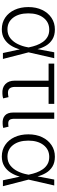

<svg xmlns="http://www.w3.org/2000/svg" viewBox="699 -1292 604 2042"><g transform="rotate(90 1001.0 -271.0)"><path d="M291 11.7Q220.7 11.7 167.5 -24.4Q114.3 -60.5 84.7 -124.3Q55.2 -188 55.2 -271Q55.2 -354 85.7 -417.5Q116.2 -481 169.9 -516.8Q223.6 -552.7 293.5 -552.7Q356 -552.7 398.2 -526.6Q440.4 -500.5 465.6 -458.3Q490.7 -416 502.4 -367.7L536.1 -545.9H599.1L536.6 -272.9L606.9 0H543.9L504.9 -180.2Q491.2 -127.9 463.9 -84.5Q436.5 -41 393.8 -14.6Q351.1 11.7 291 11.7ZM484.4 -273.9 481.9 -283.7Q474.6 -320.3 461.2 -357.2Q447.8 -394 426 -424.8Q404.3 -455.6 372.3 -474.1Q340.3 -492.7 295.4 -492.7Q216.8 -492.7 169.4 -432.1Q122.1 -371.6 122.1 -270.5Q122.1 -169.4 168.2 -108.9Q214.4 -48.3 292 -48.3Q348.1 -48.3 387 -79.3Q425.8 -110.4 449.2 -158.9Q472.7 -207.5 481.9 -260.3Z M977.1 5.4Q912.1 9.8 875 -25.6Q837.9 -61 837.9 -124.5V-485.8H656.7V-545.9H1085V-485.8H904.3V-128.9Q904.3 -46.9 977.1 -54.2Q984.4 -54.2 994.4 -55.9Q1004.4 -57.6 1013.2 -59.6L1026.4 -2.4Q1005.4 4.4 977.1 5.4Z M1295.4 2.9Q1238.3 6.3 1207.5 -22.2Q1176.8 -50.8 1176.8 -109.4V-545.9H1243.2V-124Q1243.2 -82.5 1257.1 -68.4Q1271 -54.2 1302.2 -57.1Q1312.5 -57.1 1317.1 -57.9Q1321.8 -58.6 1327.1 -60.1L1340.8 -3.4Q1332 -1 1320.1 1Q1308.1 2.9 1295.4 2.9Z M1644.5 11.7Q1574.2 11.7 1521 -24.4Q1467.8 -60.5 1438.2 -124.3Q1408.7 -188 1408.7 -271Q1408.7 -354 1439.2 -417.5Q1469.7 -481 1523.4 -516.8Q1577.1 -552.7 1647 -552.7Q1709.5 -552.7 1751.7 -526.6Q1793.9 -500.5 1819.1 -458.3Q1844.2 -416 1856 -367.7L1889.6 -545.9H1952.6L1890.1 -272.9L1960.4 0H1897.5L1858.4 -180.2Q1844.7 -127.9 1817.4 -84.5Q1790 -41 1747.3 -14.6Q1704.6 11.7 1644.5 11.7ZM1837.9 -273.9 1835.4 -283.7Q1828.1 -320.3 1814.7 -357.2Q1801.3 -394 1779.5 -424.8Q1757.8 -455.6 1725.8 -474.1Q1693.8 -492.7 1648.9 -492.7Q1570.3 -492.7 1522.9 -432.1Q1475.6 -371.6 1475.6 -270.5Q1475.6 -169.4 1521.7 -108.9Q1567.9 -48.3 1645.5 -48.3Q1701.7 -48.3 1740.5 -79.3Q1779.3 -110.4 1802.7 -158.9Q1826.2 -207.5 1835.4 -260.3Z"/></g></svg>

Font: Inter Light
Style: Regular
Weight: 300
Designer: Rasmus Andersson
Foundry: rsms
Version: Version 4.000;git-a52131595